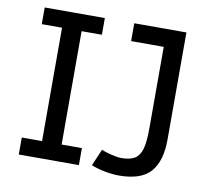

<svg xmlns="http://www.w3.org/2000/svg" viewBox="-77 -765 973 869"><g transform="rotate(10 409.5 -330.5)"><path d="M336.4 0H60.1V-78.1H153.3V-599.1H60.1V-675.8H336.4V-599.1H243.2V-78.1H336.4ZM521.5 15.1Q492.7 15.1 456.5 8.1Q420.4 1 394.5 -9.8L427.7 -86.9Q443.4 -79.1 472.7 -72Q502 -64.9 520.5 -64.9Q560.1 -64.9 581.5 -78.6Q603 -92.3 612.3 -123.8Q621.6 -155.3 621.6 -221.2V-593.8H471.7V-675.8H711.4V-184.1Q711.4 -85 668 -34.9Q624.5 15.1 521.5 15.1Z"/></g></svg>

Font: Cadman
Style: Regular
Weight: 400
Designer: Paul James MIller
Foundry: High-Logic / Made with FontCreator
Version: Version 2.114;March 28, 2021;FontCreator 13.0.0.2683 64-bit